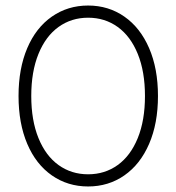

<svg xmlns="http://www.w3.org/2000/svg" viewBox="-20 -669 636 694"><path d="M298.5 5Q225 5 167.5 -35Q110 -75 78.5 -149Q47 -223 47 -322Q47 -421 78.5 -495Q110 -569 167.5 -609Q225 -649 298.5 -649Q372 -649 429.5 -609Q487 -569 519 -495Q551 -421 551 -322Q551 -223 519 -149Q487 -75 429.5 -35Q372 5 298.5 5ZM298.5 -39Q359 -39 405.5 -72.5Q452 -106 478 -170Q504 -234 504 -322Q504 -410 478 -474Q452 -538 405.5 -571.5Q359 -605 298.5 -605Q238 -605 191.5 -571.5Q145 -538 119 -474Q93 -410 93 -322Q93 -234 119 -170Q145 -106 191.5 -72.5Q238 -39 298.5 -39Z"/></svg>

Font: Montserrat Ace
Style: Light
Weight: 300
Designer: Julieta Ulanovsky
Foundry: Julieta Ulanovsky
Version: Version 1